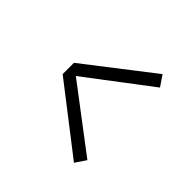

<svg xmlns="http://www.w3.org/2000/svg" viewBox="-38 -872 576 576"><g transform="rotate(-45 250.0 -583.5)"><path d="M96 -466 62 -489 226 -701H274L438 -489L404 -466L250 -669Z"/></g></svg>

Font: Iosevka Curly Slab Extralight
Style: Regular
Weight: 200
Monospace: yes
Designer: Belleve Invis
Foundry: Belleve Invis
Version: Version 22.1.2; ttfautohint (v1.8.4)